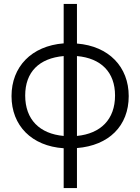

<svg xmlns="http://www.w3.org/2000/svg" viewBox="-20 -750 718 983"><path d="M374 -730H306V-528C141 -515 39 -408 39 -258C39 -107 142 -2 306 9V213H374V8C537 -5 639 -105 639 -258C639 -407 538 -514 374 -527ZM306 -54C183 -65 109 -138 109 -261C109 -382 181 -452 306 -463ZM374 -463C498 -452 569 -380 569 -261C569 -138 495 -66 374 -54Z"/></svg>

Font: Raleway Reg
Style: Regular
Weight: 400
Designer: Matt McInerney, Pablo Impallari, Rodrigo Fuenzalida
Foundry: Matt McInerney, Pablo Impallari, Rodrigo Fuenzalida
Version: Version 3.00 July 28, 2015